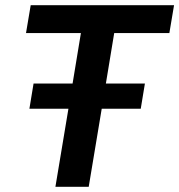

<svg xmlns="http://www.w3.org/2000/svg" viewBox="-20 -718 689 738"><path d="M521 -300 537 -397H387L419 -591H631L649 -698H98L80 -591H291L259 -397H109L93 -300H243L193 0H321L371 -300Z"/></svg>

Font: IBM Plex Mono SmBld
Style: Italic
Weight: 600
Italic angle: -9.5°
Monospace: yes
Designer: Mike Abbink, Paul van der Laan, Pieter van Rosmalen
Foundry: Bold Monday
Version: Version 2.004